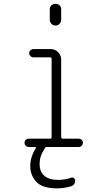

<svg xmlns="http://www.w3.org/2000/svg" viewBox="-20 -780 540 1019"><path d="M244.1 -730.5Q244.1 -743.2 252.9 -751.5Q261.7 -759.8 274.9 -759.8Q288.1 -759.8 296.4 -751.5Q304.7 -743.2 304.7 -730.5V-675.8Q304.7 -663.1 296.4 -653.8Q288.1 -644.5 274.9 -644.5Q261.7 -644.5 252.9 -653.8Q244.1 -663.1 244.1 -675.8ZM131.8 0Q123 0 116.7 -6.3Q110.4 -12.7 110.4 -22Q110.4 -31.2 116.7 -37.6Q123 -43.9 131.8 -43.9H246.1Q253.9 -43.9 253.9 -52.7V-467.8Q253.9 -475.6 246.1 -475.6H157.2Q148.4 -475.6 141.6 -482.4Q134.8 -489.3 134.8 -498Q134.8 -506.8 141.6 -513.2Q148.4 -519.5 157.2 -519.5H249Q272.5 -519.5 288.6 -502.9Q304.7 -486.3 304.7 -462.9V-52.7Q304.7 -43.9 314.5 -43.9H398.4Q407.2 -43.9 413.6 -37.6Q419.9 -31.2 419.9 -22Q419.9 -12.7 413.6 -6.3Q407.2 0 398.4 0H226.6Q219.7 0 217.8 7.8Q217.8 9.8 214.8 12.7Q189.5 49.8 190.4 91.8Q190.4 131.8 215.8 153.3Q241.2 174.8 288.1 174.8Q325.2 174.8 358.4 163.1Q365.2 160.2 372.1 165Q378.9 169.9 378.9 177.7Q378.9 202.1 356.4 209Q318.4 219.7 282.2 219.7Q205.1 219.7 172.9 185.1Q140.6 150.4 140.6 101.6Q140.6 52.7 169.9 6.8Q171.9 4.9 170.4 2.4Q168.9 0 166 0Z"/></svg>

Font: Rounded-X Mgen+ 1m light
Style: Regular
Weight: 200
Designer: [Source Han Sans]
Ryoko NISHIZUKA  (kana & ideographs); Paul D. Hunt (Latin, Greek & Cyrillic); Wenlong ZHANG  (bopomofo
Version: Version 1.059.20150602